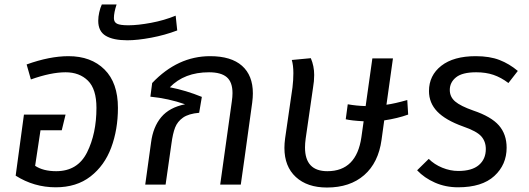

<svg xmlns="http://www.w3.org/2000/svg" viewBox="-20 -825 2364 858"><path d="M507 -343Q507 -246 477 -165.5Q447 -85 384.5 -36.5Q322 12 229 12Q132 12 50 -40L87 -313H273L256 -243H161L137 -84Q173 -60 231 -60Q327 -60 369 -144Q411 -228 411 -343Q411 -427 373 -464.5Q335 -502 273 -502Q208 -502 118 -470L99 -537Q202 -574 286 -574Q387 -574 447 -514.5Q507 -455 507 -343Z M419 -732Q419 -750 423.5 -770Q428 -790 435 -805H501Q489 -769 489 -744Q489 -726 503 -719Q517 -712 554 -712Q596 -712 655 -723Q714 -734 765 -755L772 -689Q717 -668 655.5 -656.5Q594 -645 549 -645Q486 -645 452.5 -665Q419 -685 419 -732Z M1110 -408Q1110 -389 1107 -366L1073 -120L1056 0H964L1016 -372Q1019 -392 1019 -409Q1019 -458 993.5 -480Q968 -502 914 -502Q804 -502 739 -435Q811 -421 882 -392L870 -321Q823 -317 798 -299.5Q773 -282 762.5 -255Q752 -228 746 -182L720 0H629L655 -188Q664 -258 700.5 -301.5Q737 -345 807 -359Q733 -385 652 -393L660 -454Q774 -574 919 -574Q1013 -574 1061.5 -531Q1110 -488 1110 -408Z M1697 -287 1685 -200Q1671 -98 1607.5 -42.5Q1544 13 1441 13Q1353 13 1302 -34Q1251 -81 1251 -164Q1251 -184 1254 -206L1287 -434Q1291 -467 1291 -498Q1291 -533 1284 -557L1369 -565Q1384 -530 1384 -490Q1384 -462 1379 -434L1346 -206Q1343 -184 1343 -166Q1343 -60 1443 -60Q1573 -60 1595 -212L1605 -283Q1550 -286 1525 -292L1534 -359Q1573 -352 1614 -351L1644 -564H1736L1707 -357Q1744 -362 1800 -378L1804 -313Q1757 -296 1697 -287Z M2294 -508 2252 -454Q2219 -479 2185 -490.5Q2151 -502 2108 -502Q2046 -502 2018 -479.5Q1990 -457 1990 -423Q1990 -392 2014 -371.5Q2038 -351 2095 -331Q2175 -304 2209.5 -264.5Q2244 -225 2244 -165Q2244 -89 2189 -38.5Q2134 12 2027 12Q1971 12 1923.5 -9Q1876 -30 1844 -64L1896 -115Q1921 -90 1956.5 -75.5Q1992 -61 2028 -61Q2089 -61 2120 -87.5Q2151 -114 2151 -159Q2151 -193 2130.5 -216Q2110 -239 2049 -260Q1971 -288 1934 -326.5Q1897 -365 1897 -418Q1897 -488 1952 -531Q2007 -574 2106 -574Q2168 -574 2212 -557Q2256 -540 2294 -508Z"/></svg>

Font: FiraGO
Style: Italic
Weight: 400
Italic angle: -8°
Designer: bBox Type GmbH
Foundry: bBox Type GmbH
Version: Version 1.001